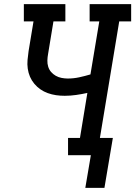

<svg xmlns="http://www.w3.org/2000/svg" viewBox="-20 -755 658 934"><path d="M488 159H395L422 0H311V-84H369L405 -303Q378 -297 350 -293Q322 -289 295 -289Q273 -289 252.5 -292Q232 -295 212.5 -302Q193 -309 176.5 -320.5Q160 -332 147 -347.5Q134 -363 126 -381.5Q118 -400 115 -421Q112 -442 114 -463.5Q116 -485 119 -506L143 -651H96V-735H298V-651H240L214 -493Q211 -477 210.5 -461Q210 -445 214.5 -430.5Q219 -416 228.5 -405Q238 -394 251 -386.5Q264 -379 279.5 -376Q295 -373 310 -373Q338 -373 365.5 -379Q393 -385 420 -393L463 -651H416V-735H618V-651H560L466 -84H529Z"/></svg>

Font: Iosevka Slab MdExObl
Style: Regular
Weight: 500
Width: 7
Italic angle: -9°
Monospace: yes
Designer: Belleve Invis
Foundry: Belleve Invis
Version: Version 11.1.1; ttfautohint (v1.8.3)